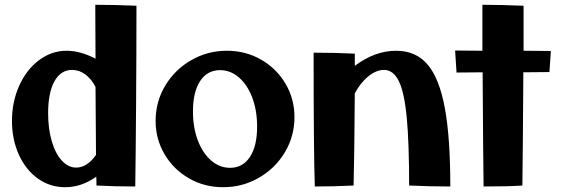

<svg xmlns="http://www.w3.org/2000/svg" viewBox="-20 -777 2351 802"><path d="M550 -753Q550 -565 548.5 -349Q547 -133 545 2Q461 2 383 -2Q383 -25 382 -39Q321 5 252 5Q189 5 138.5 -31Q88 -67 59 -130.5Q30 -194 30 -272Q30 -352 60.5 -419.5Q91 -487 143.5 -526Q196 -565 258 -565Q315 -565 379 -532Q378 -618 378 -757Q460 -757 550 -753ZM381 -130Q381 -210 379 -414Q362 -447 336.5 -466Q311 -485 281 -485Q234 -485 207.5 -437.5Q181 -390 181 -304Q181 -240 196 -188Q211 -136 238 -106.5Q265 -77 298 -77Q344 -77 381 -130Z M630 -272Q630 -352 670 -419Q710 -486 778.5 -525.5Q847 -565 928 -565Q1006 -565 1070.5 -528Q1135 -491 1172.5 -427.5Q1210 -364 1210 -288Q1210 -208 1170 -141Q1130 -74 1061.5 -34.5Q993 5 912 5Q834 5 769.5 -32Q705 -69 667.5 -132.5Q630 -196 630 -272ZM1054 -248Q1054 -315 1034 -368.5Q1014 -422 978.5 -453Q943 -484 899 -484Q846 -484 816 -438.5Q786 -393 786 -312Q786 -245 806 -191.5Q826 -138 861.5 -107Q897 -76 941 -76Q994 -76 1024 -121.5Q1054 -167 1054 -248Z M1861 2Q1779 2 1689 -2Q1689 -181 1679 -286Q1669 -391 1646 -438Q1623 -485 1584 -485Q1552 -485 1519 -458.5Q1486 -432 1462 -387Q1460 -108 1457 -2Q1373 2 1295 2Q1290 -140 1290 -557Q1376 -557 1462 -553V-502Q1546 -565 1635 -565Q1717 -565 1766 -507.5Q1815 -450 1838 -326.5Q1861 -203 1861 2Z M2275 -476 2166 -475Q2164 -138 2162 -2Q2102 2 2000 2Q1998 -132 1996 -475L1887 -474L1881 -566L1995 -565V-757Q2071 -757 2167 -753V-565L2281 -564Z"/></svg>

Font: Otomanopee
Style: Regular
Weight: 400
Designer: Das Ende der Wildnis
Foundry: Gutenberg Labo
Version: Version 3.000